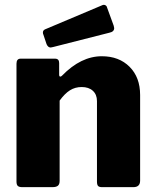

<svg xmlns="http://www.w3.org/2000/svg" viewBox="-20 -772 640 792"><path d="M48 -23V-509Q48 -530 65 -530H207Q224 -530 224 -512V-464Q224 -456 229 -456Q232 -456 236 -460Q314 -540 400 -540Q471 -540 514.5 -496.5Q558 -453 558 -380V-27Q558 0 530 0H401Q389 0 384.5 -5Q380 -10 380 -23V-355Q380 -382 363 -397.5Q346 -413 317 -413Q290 -413 268.5 -399.5Q247 -386 226 -357V-26Q226 -12 219 -6Q212 0 196 0H72Q59 0 53.5 -5Q48 -10 48 -23ZM449 -666Q451 -658 451 -656Q451 -641 431 -637L199 -578Q191 -576 189 -576Q178 -576 172 -590L159 -629Q157 -632 157 -638Q157 -647 166 -651L403 -751Q405 -752 409 -752Q413 -752 417 -749Q421 -746 422 -740Z"/></svg>

Font: Libre Franklin ExtraBold
Style: Regular
Weight: 800
Designer: Pablo Impallari, Rodrigo Fuenzalida
Foundry: Impallari Type
Version: Version 1.002; ttfautohint (v1.5)